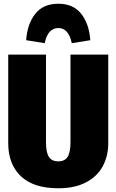

<svg xmlns="http://www.w3.org/2000/svg" viewBox="-20 -988 623 1027"><path d="M559 -222Q559 -153 529.5 -98.5Q500 -44 440 -12.5Q380 19 292 19Q159 19 91.5 -45.5Q24 -110 24 -222V-696H226V-228Q226 -174 241 -149.5Q256 -125 292 -125Q327 -125 342 -149.5Q357 -174 357 -228V-696H559ZM463 -773 364 -757Q347 -838 292 -838Q236 -838 219 -757L120 -773Q126 -860 168.5 -914Q211 -968 292 -968Q372 -968 414.5 -914Q457 -860 463 -773Z"/></svg>

Font: Fira Sans Condensed Black
Style: Regular
Weight: 900
Width: 3
Designer: Carrois Corporate & Edenspiekermann AG
Foundry: Carrois Corporate GbR & Edenspiekermann AG
Version: Version 4.203